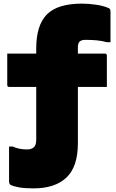

<svg xmlns="http://www.w3.org/2000/svg" viewBox="-20 -790 640 1060"><path d="M130 35Q153 35 166.5 23.5Q180 12 180 -19V-310H31Q20 -310 20 -321V-494H180V-522Q180 -651 239 -710.5Q298 -770 433 -770Q470 -770 510 -764Q550 -758 576 -747Q586 -743 588 -738.5Q590 -734 590 -723V-557H570Q542 -565 512 -567.5Q482 -570 450 -570Q429 -570 418 -559Q410 -548 410 -530V-494H559Q570 -494 570 -483V-310H410V1Q410 130 347 190Q284 250 165 250Q116 250 85.5 244.5Q55 239 39 231Q30 226 30 210V19H50Q70 28 89 31.5Q108 35 130 35Z"/></svg>

Font: Recursive Mn Lnr St XBk
Style: Regular
Weight: 1000
Monospace: yes
Version: Version 1.079;hotconv 1.0.112;makeotfexe 2.5.65598; ttfautoh